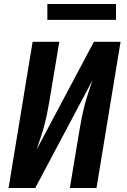

<svg xmlns="http://www.w3.org/2000/svg" viewBox="-20 -945 640 965"><path d="M23 0 144 -735H278L229 -441Q224 -410 217.5 -378.5Q211 -347 203 -316Q195 -285 184.5 -254.5Q174 -224 164 -193L452 -735H586L465 0H331L380 -294Q385 -325 391.5 -356.5Q398 -388 406 -419Q414 -450 424.5 -480.5Q435 -511 445 -542L157 0ZM563 -845H218V-925H563Z"/></svg>

Font: Iosevka SS04 XBd Ex
Style: Italic
Weight: 800
Width: 7
Italic angle: -9°
Monospace: yes
Designer: Belleve Invis
Foundry: Belleve Invis
Version: Version 19.0.0; ttfautohint (v1.8.4)